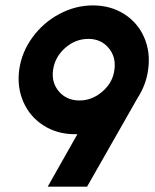

<svg xmlns="http://www.w3.org/2000/svg" viewBox="-20 -697 577 717"><path d="M51.8 -437Q61 -502.4 101.3 -557.6Q141.6 -612.8 201.7 -644.8Q261.7 -676.8 327.1 -676.8Q392.6 -676.8 443.4 -644.8Q494.1 -612.8 518.3 -557.6Q542.5 -502.4 533.2 -437Q525.9 -380.4 493.2 -330.1L305.2 0H158.2L269 -195.8H259.8Q193.8 -195.8 142.8 -228.3Q91.8 -260.7 67.4 -316.2Q43 -371.6 51.8 -437ZM178.2 -436Q171.4 -388.7 200.2 -355.2Q229 -321.8 276.9 -321.8Q324.2 -321.8 362.8 -355.5Q401.4 -389.2 407.2 -436Q414.1 -483.9 385.7 -517.8Q357.4 -551.8 310.1 -551.8Q261.7 -551.8 223.4 -518.1Q185.1 -484.4 178.2 -436Z"/></svg>

Font: Human Sans Bold
Style: Italic
Weight: 700
Italic angle: -8°
Designer: Tim Radville
Foundry: Continuum
Version: Version 1.000;FEAKit 1.0